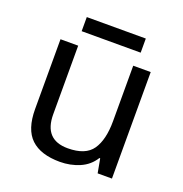

<svg xmlns="http://www.w3.org/2000/svg" viewBox="-124 -788 867 908"><g transform="rotate(20 309.0 -333.5)"><path d="M533 -536V0H461L448 -71H444Q418 -29 372 -9.5Q326 10 274 10Q177 10 128 -36.5Q79 -83 79 -185V-536H168V-191Q168 -63 287 -63Q376 -63 410.5 -113Q445 -163 445 -257V-536ZM457 -677V-606H160V-677Z"/></g></svg>

Font: Noto IKEA Simplified Chinese
Style: Regular
Weight: 400
Designer: Monotype Design Team
Foundry: Monotype Imaging Inc.
Version: Version 1.100